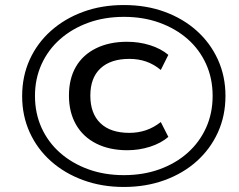

<svg xmlns="http://www.w3.org/2000/svg" viewBox="-20 -734 950 763"><path d="M472 9Q385 9 311 -18Q237 -45 182.5 -93.5Q128 -142 98 -208Q68 -274 68 -352Q68 -431 98 -497Q128 -563 182.5 -611.5Q237 -660 310.5 -687Q384 -714 472 -714Q561 -714 634.5 -687Q708 -660 762 -611.5Q816 -563 846 -497Q876 -431 876 -353Q876 -274 846 -208Q816 -142 762 -93.5Q708 -45 634 -18Q560 9 472 9ZM486 -137Q415 -137 362.5 -163.5Q310 -190 282 -239Q254 -288 254 -354Q254 -421 281.5 -468.5Q309 -516 361.5 -542Q414 -568 485 -568Q533 -568 576 -554.5Q619 -541 649 -516L619 -456Q591 -479 560.5 -489.5Q530 -500 494 -500Q420 -500 379.5 -462.5Q339 -425 339 -354Q339 -283 379 -244.5Q419 -206 494 -206Q529 -206 560 -216.5Q591 -227 619 -249L649 -190Q620 -165 576.5 -151Q533 -137 486 -137ZM472 -38Q550 -38 614.5 -61.5Q679 -85 726 -127Q773 -169 799 -226.5Q825 -284 825 -353Q825 -422 799 -479.5Q773 -537 726 -578.5Q679 -620 614.5 -643.5Q550 -667 473 -667Q395 -667 330.5 -643.5Q266 -620 218.5 -578Q171 -536 145 -478.5Q119 -421 119 -353Q119 -284 145 -226.5Q171 -169 218.5 -127Q266 -85 330.5 -61.5Q395 -38 472 -38Z"/></svg>

Font: Nunito Sans 10pt SemiExpanded Medium
Style: Italic
Weight: 500
Width: 6
Italic angle: -9°
Designer: Vernon Adams
Foundry: Vernon Adams
Version: Version 3.101;gftools[0.9.27]